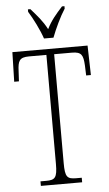

<svg xmlns="http://www.w3.org/2000/svg" viewBox="-61 -970 571 1010"><g transform="rotate(-5 224.0 -465.5)"><path d="M197 -771H247C264 -816 294 -880 319 -918V-931H306C271 -892 246 -864 223 -818C199 -864 173 -892 139 -931H126V-918C150 -880 182 -816 197 -771ZM113 0H331V-24H302C254 -24 243 -35 243 -109V-684H337C388 -684 396 -665 399 -612L401 -558H426L422 -714H25L21 -558H46L49 -612C51 -665 59 -684 110 -684H202V-108C202 -35 190 -24 143 -24H113Z"/></g></svg>

Font: Noto Serif Armenian ExtraCondensed ExtraLight
Style: Regular
Weight: 200
Width: 2
Designer: Monotype Design Team
Foundry: Monotype Imaging Inc.
Version: Version 2.008